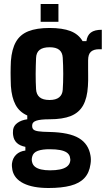

<svg xmlns="http://www.w3.org/2000/svg" viewBox="-20 -749 530 961"><path d="M223 192Q144.5 192 97.8 168.8Q51 145.5 42 102Q40.5 95 39.8 85.5Q39 76 40 68.5Q43.5 42 61 25Q78.5 8 107 4.5V-14Q79 -19.5 64 -34Q49 -48.5 46 -70.5Q44.5 -79.5 44.8 -85.8Q45 -92 45.5 -99.5Q48.5 -120.5 67.8 -134.2Q87 -148 116.5 -152V-171Q77 -188.5 57.8 -224.5Q38.5 -260.5 34.5 -318Q34 -334 33.5 -351Q33 -368 33 -384.2Q33 -400.5 33.5 -415.8Q34 -431 34.5 -443.5Q39 -503 59.8 -539.5Q80.5 -576 121.8 -592.5Q163 -609 228 -609Q292.5 -609 332.8 -593.5Q373 -578 393.5 -543H412.5Q416.5 -572.5 435 -586.2Q453.5 -600 489.5 -600V-502.5H475Q449.5 -502.5 435.2 -490.2Q421 -478 421 -446.5V-418.5Q421 -411 421 -399.2Q421 -387.5 421.2 -373.5Q421.5 -359.5 421.2 -345Q421 -330.5 420 -317.5Q416.5 -258 396 -221.5Q375.5 -185 334.8 -168.5Q294 -152 228 -152Q182.5 -152 161.8 -145Q141 -138 141 -121.5V-118Q141 -107 147.5 -100.8Q154 -94.5 172.5 -91.8Q191 -89 227 -88.5Q326.5 -86.5 375 -57.5Q423.5 -28.5 433 30Q434.5 38 434.8 49Q435 60 433 72.5Q427 116 402.5 142.2Q378 168.5 333.5 180.2Q289 192 223 192ZM230.5 103.5Q259 103.5 279.8 99.2Q300.5 95 313.2 86Q326 77 330 63.5Q332.5 55.5 332 48.8Q331.5 42 329.5 35Q325.5 22 313.5 14Q301.5 6 280.8 2Q260 -2 230.5 -2Q192.5 -2.5 169.2 6Q146 14.5 141 35.5Q139 43.5 139 50.2Q139 57 141 63.5Q144.5 77.5 156 86.2Q167.5 95 186.2 99.2Q205 103.5 230.5 103.5ZM228 -248.5Q259.5 -248.5 276 -261.8Q292.5 -275 294 -300Q295 -315.5 295.8 -336Q296.5 -356.5 296.5 -378.8Q296.5 -401 295.8 -422.2Q295 -443.5 294 -460.5Q292.5 -486.5 276.5 -499.5Q260.5 -512.5 228.5 -512.5Q195 -512.5 178.2 -499.2Q161.5 -486 160.5 -458.5Q160 -441 159.2 -420.5Q158.5 -400 158.5 -379Q158.5 -358 159 -338.2Q159.5 -318.5 160.5 -303Q162 -276 178.5 -262.2Q195 -248.5 228 -248.5ZM183.5 -640V-729H272.5V-640Z"/></svg>

Font: Big Shoulders
Style: Bold
Weight: 700
Designer: Patric King
Foundry: XO Type Co
Version: Version 2.002